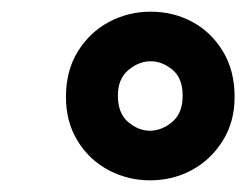

<svg xmlns="http://www.w3.org/2000/svg" viewBox="-20 -732 422 329"><path d="M237 -423Q199 -423 166 -440.5Q133 -458 113 -490.5Q93 -523 93 -566Q93 -611 113.5 -644Q134 -677 167 -694.5Q200 -712 238 -712Q277 -712 309.5 -694.5Q342 -677 362 -644Q382 -611 382 -566Q382 -523 361.5 -490.5Q341 -458 308.5 -440.5Q276 -423 237 -423ZM237 -508Q257 -508 275 -523Q293 -538 293 -568Q293 -598 275.5 -612.5Q258 -627 238 -627Q218 -627 200 -612Q182 -597 182 -568Q182 -538 199.5 -523Q217 -508 237 -508Z"/></svg>

Font: DM Sans 9pt
Style: Bold Italic
Weight: 700
Italic angle: -10°
Version: Version 4.004;gftools[0.9.30]